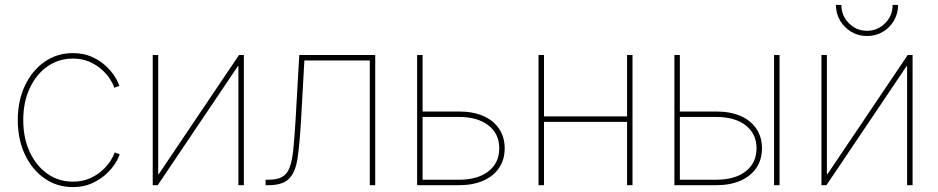

<svg xmlns="http://www.w3.org/2000/svg" viewBox="-20 -762 3861 790"><path d="M279.8 7.8Q214.4 7.8 163.1 -28.1Q111.8 -64 82.5 -126.2Q53.2 -188.5 53.2 -268.1Q53.2 -347.2 82.5 -409.4Q111.8 -471.7 163.1 -507.6Q214.4 -543.5 279.8 -543.5Q323.2 -543.5 356.9 -528.6Q390.6 -513.7 414.6 -491.5Q438.5 -469.2 452.6 -446.5Q466.8 -423.8 470.7 -408.7L450.2 -400.9Q446.3 -415 433.6 -435.3Q420.9 -455.6 399.4 -475.1Q377.9 -494.6 348.1 -507.8Q318.4 -521 279.8 -521Q221.2 -521 175 -488.5Q128.9 -456.1 102.3 -398.9Q75.7 -341.8 75.7 -268.1Q75.7 -193.8 102.3 -136.7Q128.9 -79.6 175 -47.1Q221.2 -14.6 279.8 -14.6Q318.4 -14.6 348.6 -27.8Q378.9 -41 400.6 -60.8Q422.4 -80.6 435.1 -100.8Q447.8 -121.1 451.7 -134.8L472.2 -127.4Q468.3 -112.3 454.1 -89.6Q439.9 -66.9 415.5 -44.7Q391.1 -22.5 357.2 -7.3Q323.2 7.8 279.8 7.8Z M983.4 0H960.9V-490.2H959L628.9 0H608.4V-535.6H630.9V-44.9H632.8L963.4 -535.6H983.4Z M1072.8 0V-22.5H1084.5Q1120.6 -22.5 1141.1 -34.2Q1161.6 -45.9 1171.9 -73.2Q1182.1 -100.6 1186.8 -147Q1191.4 -193.4 1195.8 -262.7L1211.4 -535.6H1523.9V0H1501.5V-513.2H1232.4L1218.3 -261.7Q1212.9 -170.4 1204.6 -112.5Q1196.3 -54.7 1169.9 -27.3Q1143.6 0 1084.5 0Z M1709 -303.2H1868.2Q1926.3 -303.2 1968.3 -284.9Q2010.3 -266.6 2033.4 -232.4Q2056.6 -198.2 2056.6 -151.9Q2056.6 -105 2033.4 -71Q2010.3 -37.1 1968.3 -18.6Q1926.3 0 1868.2 0H1696.3V-535.6H1718.8V-22.5H1868.2Q1945.3 -22.5 1989.7 -57.1Q2034.2 -91.8 2034.2 -151.9Q2034.2 -211.4 1989.7 -246.1Q1945.3 -280.8 1868.2 -280.8H1709Z M2570.8 -283.2V-260.7H2210.4V-283.2ZM2218.3 -535.6V0H2195.8V-535.6ZM2582.5 -535.6V0H2560.1V-535.6Z M2767.6 -303.2H2926.8Q2984.9 -303.2 3026.9 -284.9Q3068.8 -266.6 3092 -232.4Q3115.2 -198.2 3115.2 -151.9Q3115.2 -105 3092 -71Q3068.8 -37.1 3026.9 -18.6Q2984.9 0 2926.8 0H2754.9V-535.6H2777.3V-22.5H2926.8Q3003.9 -22.5 3048.3 -57.1Q3092.8 -91.8 3092.8 -151.9Q3092.8 -211.4 3048.3 -246.1Q3003.9 -280.8 2926.8 -280.8H2767.6ZM3165 0V-535.6H3187.5V0Z M3734.9 0H3712.4V-490.2H3710.4L3380.4 0H3359.9V-535.6H3382.3V-44.9H3384.3L3714.8 -535.6H3734.9ZM3547.4 -613.8Q3511.7 -613.8 3482.7 -631.1Q3453.6 -648.4 3436.5 -677.5Q3419.4 -706.5 3419.4 -741.7H3441.9Q3441.9 -697.3 3472.9 -666.3Q3503.9 -635.3 3547.4 -635.3Q3590.8 -635.3 3621.8 -666.3Q3652.8 -697.3 3652.8 -741.7H3675.3Q3675.3 -706.5 3658.2 -677.2Q3641.1 -647.9 3612.3 -630.9Q3583.5 -613.8 3547.4 -613.8Z"/></svg>

Font: Inter 20pt Thin
Style: Regular
Weight: 250
Version: Version 4.001;git-66647c0bb